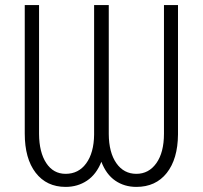

<svg xmlns="http://www.w3.org/2000/svg" viewBox="-20 -731 804 761"><path d="M685.5 -710.9V-197.8Q684.6 -100.6 640.9 -45.4Q597.2 9.8 520.5 9.8Q473.1 9.8 437 -14.9Q400.9 -39.6 381.8 -89.8Q361.8 -39.6 324.7 -14.9Q287.6 9.8 240.2 9.8Q164.6 9.8 121.3 -46.4Q78.1 -102.5 78.1 -201.7V-710.9H134.8V-199.7Q135.3 -127.4 163.3 -84.7Q191.4 -42 240.2 -42Q291.5 -42 321.8 -83.7Q352.1 -125.5 353 -197.3V-710.9H411.1V-199.7Q411.6 -126.5 441.2 -84.2Q470.7 -42 520.5 -42Q569.8 -42 599.9 -84.5Q629.9 -127 629.9 -201.2V-710.9Z"/></svg>

Font: Roboto Condensed Light
Style: Regular
Weight: 300
Designer: Google
Version: Version 2.134; 2016